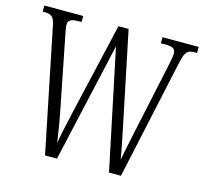

<svg xmlns="http://www.w3.org/2000/svg" viewBox="-103 -831 1013 948"><g transform="rotate(15 403.5 -357.0)"><path d="M76 -632 205 0H266L404 -611L532 0H593L727 -618C740 -675 752 -683 789 -683H799V-714H614V-683H635C677 -683 689 -674 689 -650C689 -636 684 -609 678 -582L603 -232C590 -172 580 -121 571 -77C563 -127 552 -177 539 -242L442 -710H390L282 -243C268 -180 256 -129 247 -75C239 -128 233 -169 221 -230L150 -590C145 -616 140 -638 140 -651C140 -671 151 -683 192 -683H209V-714H10V-683H16C53 -683 67 -675 76 -632Z"/></g></svg>

Font: Noto Serif Tamil ExtraCondensed Light
Style: Italic
Weight: 300
Width: 2
Italic angle: -12°
Designer: Indian Type Foundry, Tom Grace, and the Monotype Design Team
Foundry: Monotype Imaging Inc.
Version: Version 2.003